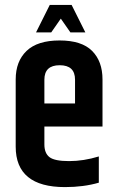

<svg xmlns="http://www.w3.org/2000/svg" viewBox="-20 -757 474 783"><path d="M44 -159V-433Q44 -507 88.5 -549.5Q133 -592 223 -592Q313 -592 355.5 -549.5Q398 -507 398 -433V-241H161V-168Q161 -132 182 -116Q203 -100 262 -100Q321 -100 383 -119V-12Q321 6 245 6Q44 6 44 -159ZM161 -335H286V-432Q286 -491 223.5 -491Q161 -491 161 -432ZM228 -681 189 -625H127L183 -737H272L328 -625H267Z"/></svg>

Font: Khand Semibold
Style: Regular
Weight: 600
Designer: Devanagari: Sanchit Sawaria, Jyotish Sonowal; Latin: Satya Rajpurohit
Foundry: Indian Type Foundry
Version: Version 1.100;PS 1.0;hotconv 1.0.78;makeotf.lib2.5.61930; tt